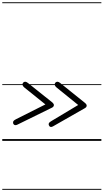

<svg xmlns="http://www.w3.org/2000/svg" viewBox="-25 -1246 916 1698"><path d="M129.5 -144Q118 -138.5 110 -139.2Q102 -140 97.5 -145Q93 -150 91 -156Q89 -167.5 93.8 -175Q98.5 -182.5 117 -192L376.5 -322.5L190.5 -472Q176.5 -483.5 174.2 -494.5Q172 -505.5 179.5 -515Q188 -523.5 198.5 -523.2Q209 -523 223 -511.5L439.5 -338.5Q446 -332.5 448.8 -327.2Q451.5 -322 451.5 -316.5Q451.5 -309.5 447.2 -303.8Q443 -298 435 -294ZM444.5 -129Q433 -122.5 425 -123.2Q417 -124 412.5 -129.5Q408 -135 406 -141Q404 -152.5 408.8 -159.2Q413.5 -166 432 -177L666.5 -317.5L475.5 -472Q461.5 -483.5 459.2 -494.5Q457 -505.5 464.5 -515Q473 -523.5 483.5 -523.2Q494 -523 508 -511.5L729.5 -333.5Q736 -327.5 738.8 -322.2Q741.5 -317 741.5 -311.5Q741.5 -304.5 737.2 -299Q733 -293.5 725 -289ZM129.5 -144Q118 -138.5 110 -139.2Q102 -140 97.5 -145Q93 -150 91 -156Q89 -167.5 93.8 -175Q98.5 -182.5 117 -192L376.5 -322.5L190.5 -472Q176.5 -483.5 174.2 -494.5Q172 -505.5 179.5 -515Q188 -523.5 198.5 -523.2Q209 -523 223 -511.5L439.5 -338.5Q446 -332.5 448.8 -327.2Q451.5 -322 451.5 -316.5Q451.5 -309.5 447.2 -303.8Q443 -298 435 -294ZM444.5 -129Q433 -122.5 425 -123.2Q417 -124 412.5 -129.5Q408 -135 406 -141Q404 -152.5 408.8 -159.2Q413.5 -166 432 -177L666.5 -317.5L475.5 -472Q461.5 -483.5 459.2 -494.5Q457 -505.5 464.5 -515Q473 -523.5 483.5 -523.2Q494 -523 508 -511.5L729.5 -333.5Q736 -327.5 738.8 -322.2Q741.5 -317 741.5 -311.5Q741.5 -304.5 737.2 -299Q733 -293.5 725 -289ZM-5 424.5H871.5V432.5H-5ZM-5 -16H871.5V0H-5ZM-5 -501.5H871.5V-493.5H-5ZM-5 -1226H871.5V-1218H-5Z"/></svg>

Font: Edu AU VIC WA NT Guides
Style: Regular
Weight: 400
Designer: Tina and Corey Anderson, Eben Sorkin, Mirko Velimirovic
Foundry: Google for Education
Version: Version 1.001